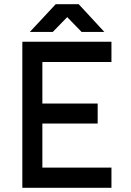

<svg xmlns="http://www.w3.org/2000/svg" viewBox="-20 -900 630 920"><path d="M123 -747H233L302 -818L371 -747H480L357 -880H247ZM87 0H514V-97H183V-308H448V-404H183V-603H514V-700H87Z"/></svg>

Font: Unageo
Style: Medium
Weight: 500
Designer: Richard Sepsi
Foundry: Richard Sepsi
Version: Version 2.000